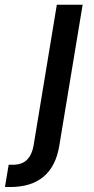

<svg xmlns="http://www.w3.org/2000/svg" viewBox="-117 -565 386 790"><path d="M-96.6 204.2 -81.3 112.9H-64.3Q-26.6 112.9 -6.2 92.7Q14.2 72.4 21 34.8L116.8 -545.5H223L126.8 35.5Q112.9 119.3 62.3 161.9Q11.7 204.5 -75.3 204.5Q-80.6 204.5 -85.8 204.5Q-90.9 204.5 -96.6 204.2Z"/></svg>

Font: Inter P Medium
Style: Italic
Weight: 500
Italic angle: 9.39999°
Designer: Rasmus Andersson
Foundry: rsms
Version: Version 3.018;git-588b23468